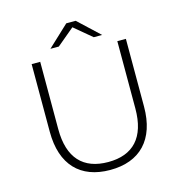

<svg xmlns="http://www.w3.org/2000/svg" viewBox="-125 -987 1043 1104"><g transform="rotate(-15 396.5 -435.0)"><path d="M116 -297C116 -100 219 5 396 5C573 5 677 -100 677 -297V-700H626V-299C626 -127 545 -42 397 -42C248 -42 167 -127 167 -299V-700H116ZM243 -757H293L397 -844L501 -757H551L425 -875H369Z"/></g></svg>

Font: Montserrat Light
Style: Regular
Weight: 300
Designer: Julieta Ulanovsky
Foundry: Julieta Ulanovsky
Version: Version 7.200